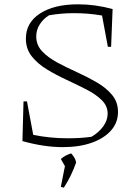

<svg xmlns="http://www.w3.org/2000/svg" viewBox="-20 -673 645 890"><path d="M271 9Q227 9 180.5 2Q134 -5 84 -19L89 -203H105L134 -48Q211 -32 294 -32Q321 -32 348.5 -33.5Q376 -35 404 -39Q437 -58 458 -86.5Q479 -115 479 -146Q479 -182 451.5 -209Q424 -236 381 -258Q338 -280 289.5 -302.5Q241 -325 198 -351Q155 -377 127.5 -411.5Q100 -446 100 -494Q100 -568 165.5 -610.5Q231 -653 342 -653Q422 -653 502 -631L495 -456H480L453 -601Q419 -607 386.5 -609.5Q354 -612 322 -612Q263 -612 207 -602Q181 -586 164.5 -560.5Q148 -535 148 -504Q148 -464 175.5 -435Q203 -406 246 -383Q289 -360 337.5 -338Q386 -316 429 -291Q472 -266 499.5 -233Q527 -200 527 -154Q527 -105 495 -68.5Q463 -32 405.5 -11.5Q348 9 271 9ZM262 193 281 97 262 64Q275 53 286 47.5Q297 42 310 38Q318 47 324 56.5Q330 66 333 80Q323 109 309 138Q295 167 276 197Z"/></svg>

Font: Piazzolla ExtraLight
Style: Regular
Weight: 200
Designer: Juan Pablo del Peral
Foundry: Huerta Tipografica
Version: Version 1.330